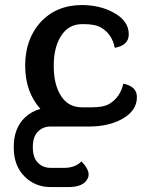

<svg xmlns="http://www.w3.org/2000/svg" viewBox="-20 -508 594 771"><path d="M475.1 -171.9Q529.8 -161.1 529.8 -118.2Q529.8 -61 465.8 -27.8Q415 -1 342.8 0H183.1Q152.8 0 132.8 20Q111.8 40 111.8 83Q111.8 126 132.8 146Q152.8 166 183.1 166H238.8Q281.7 166 307.1 140.1Q335.9 169.9 335.9 192.9Q335.9 200.2 333 207Q316.9 243.2 254.9 243.2H183.1Q122.1 243.2 80.1 202.1Q35.2 159.2 35.2 84V82Q35.2 6.8 80.1 -36.1Q105 -60.1 142.1 -70.8Q81.1 -139.2 81.1 -244.1Q81.1 -349.1 141.1 -417Q205.1 -487.8 310.1 -487.8Q381.8 -486.8 433.1 -459Q497.1 -425.8 497.1 -370.1Q497.1 -326.2 440.9 -315.9Q430.2 -371.1 386.2 -397Q362.8 -411.1 316.9 -411.1H310.1Q253.9 -411.1 224.1 -361.8Q195.8 -316.9 195.8 -244.1Q195.8 -169.9 223.1 -126Q252 -77.1 309.1 -77.1H350.1Q396 -77.1 418.9 -90.8Q462.9 -117.2 475.1 -171.9Z"/></svg>

Font: Sukar
Style: Bold
Weight: 700
Designer: Dario Muhafara - Ghiath Alsory
Foundry: Dario Muhafara - Ghiath Alsory
Version: Version 1.00 March 27, 2016, initial release